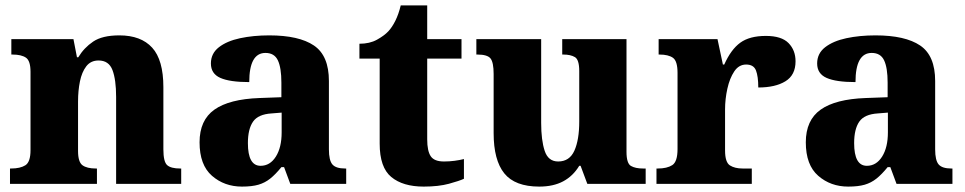

<svg xmlns="http://www.w3.org/2000/svg" viewBox="-20 -681 3575 711"><path d="M17 0V-57H21Q55 -57 74 -69Q93 -81 93 -125V-415Q93 -456 76 -467.5Q59 -479 26 -479H22V-536H252L265 -469H270Q291 -504 325 -527Q359 -550 422 -550Q502 -550 543.5 -504.5Q585 -459 585 -358V-128Q585 -82 599 -69.5Q613 -57 647 -57H651V0H410V-322Q410 -386 396.5 -421.5Q383 -457 345 -457Q316 -457 299.5 -435.5Q283 -414 276 -379.5Q269 -345 269 -305V-122Q269 -81 285.5 -69Q302 -57 335 -57H339V0Z M876 10Q811 10 765 -30Q719 -70 719 -154Q719 -236 774 -275Q829 -314 941 -318L1022 -321V-375Q1022 -430 1009 -457.5Q996 -485 963 -485Q903 -485 903 -377Q831 -377 796 -392.5Q761 -408 761 -446Q761 -483 790.5 -506Q820 -529 869 -539.5Q918 -550 977 -550Q1087 -550 1142.5 -512.5Q1198 -475 1198 -381V-128Q1198 -87 1211 -72Q1224 -57 1258 -57H1262V0H1055L1032 -62H1022Q1000 -35 980.5 -19.5Q961 -4 937 3Q913 10 876 10ZM945 -67Q980 -67 1001.5 -101Q1023 -135 1023 -191V-264L986 -261Q936 -258 917 -230.5Q898 -203 898 -151Q898 -67 945 -67Z M1549 10Q1472 10 1429 -25.5Q1386 -61 1386 -149V-464H1311V-519Q1349 -519 1376 -534Q1403 -549 1418 -565Q1432 -580 1444 -604Q1456 -628 1464 -661H1562V-536H1689V-464H1562V-165Q1562 -122 1575 -102.5Q1588 -83 1624 -83Q1644 -83 1663 -85.5Q1682 -88 1698 -92V-19Q1681 -11 1642.5 -0.5Q1604 10 1549 10Z M1977 10Q1887 10 1847.5 -39Q1808 -88 1808 -188V-407Q1808 -450 1796.5 -464.5Q1785 -479 1748 -479H1744V-536H1984V-226Q1984 -162 1997 -122.5Q2010 -83 2047 -83Q2089 -83 2107 -123Q2125 -163 2125 -231V-418Q2125 -460 2109 -469.5Q2093 -479 2066 -479H2062V-536H2300V-119Q2300 -76 2316.5 -66.5Q2333 -57 2361 -57H2371V0H2155L2130 -67H2125Q2102 -29 2065.5 -9.5Q2029 10 1977 10Z M2411 0V-57H2416Q2450 -57 2469.5 -69.5Q2489 -82 2489 -129V-411Q2489 -455 2472 -467Q2455 -479 2422 -479H2419V-536H2637L2657 -442H2662Q2687 -498 2721.5 -523Q2756 -548 2816 -548Q2874 -548 2900 -521.5Q2926 -495 2926 -454Q2926 -403 2888.5 -380Q2851 -357 2788 -357Q2788 -398 2779.5 -420Q2771 -442 2743 -442Q2716 -442 2699 -416.5Q2682 -391 2673.5 -352.5Q2665 -314 2665 -276V-124Q2665 -80 2683 -68.5Q2701 -57 2730 -57H2764V0Z M3121 10Q3056 10 3010 -30Q2964 -70 2964 -154Q2964 -236 3019 -275Q3074 -314 3186 -318L3267 -321V-375Q3267 -430 3254 -457.5Q3241 -485 3208 -485Q3148 -485 3148 -377Q3076 -377 3041 -392.5Q3006 -408 3006 -446Q3006 -483 3035.5 -506Q3065 -529 3114 -539.5Q3163 -550 3222 -550Q3332 -550 3387.5 -512.5Q3443 -475 3443 -381V-128Q3443 -87 3456 -72Q3469 -57 3503 -57H3507V0H3300L3277 -62H3267Q3245 -35 3225.5 -19.5Q3206 -4 3182 3Q3158 10 3121 10ZM3190 -67Q3225 -67 3246.5 -101Q3268 -135 3268 -191V-264L3231 -261Q3181 -258 3162 -230.5Q3143 -203 3143 -151Q3143 -67 3190 -67Z"/></svg>

Font: Noto Serif Telugu ExtraBold
Style: Regular
Weight: 800
Designer: Jelle Bosma - Monotype Design Team
Foundry: Monotype Imaging Inc.
Version: Version 2.005; ttfautohint (v1.8.4.7-5d5b)